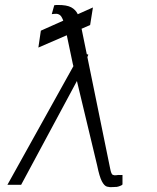

<svg xmlns="http://www.w3.org/2000/svg" viewBox="-20 -746 633 775"><path d="M355.1 -715.9 343.8 -644.9 309.3 -630 330.3 -527.3 336.6 -525.6 332.7 -515.6 424.7 -65.3Q429 -43.3 434.8 -40.5Q440.7 -37.6 449.2 -38.7Q454.5 -39.8 457.4 -39.8Q465.6 -39.1 474.4 -39.8V-1.4Q473.4 1.1 465 4.4Q456.7 7.8 450.3 8.5Q446.4 8.5 442.8 8.7Q439.3 8.9 435.7 9.2Q422.6 10.3 411.8 7.3Q400.9 4.3 391.2 -14.2Q381.4 -32.7 372.2 -78.1L290.5 -419L65.3 0H9.9L276.3 -479L274.1 -487.2L249.6 -603.7L134.9 -554L144.9 -622.2L235.4 -662.6Q229 -679.7 222.3 -684.8Q215.6 -690 207.4 -690.3Q204.2 -690 197.1 -689.8Q190 -689.6 188.9 -688.9L198.9 -724.4Q194.6 -724.1 201.2 -725.1Q207.7 -726.2 213.1 -725.9Q249.6 -726.2 267.6 -716.4Q285.5 -706.7 294 -688.6Z"/></svg>

Font: Inter Thin  BETA
Style: Italic
Weight: 100
Italic angle: -9.39999°
Designer: Rasmus Andersson
Foundry: rsms
Version: Version 3.011;git-f93a4a705